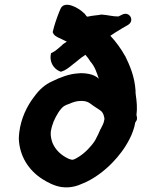

<svg xmlns="http://www.w3.org/2000/svg" viewBox="-20 -775 617 816"><path d="M62 -213C61 -204 60 -195 60 -186V-185C63 -111 102 -51 160 -14C180 -1 212 16 242 20C276 25 308 16 331 5C377 -13 423 -48 457 -83C485 -112 510 -144 530 -183C541 -204 551 -230 555 -255C556 -257 561 -262 562 -268C563 -276 561 -282 560 -286C564 -316 561 -346 557 -372C556 -379 556 -385 556 -391C552 -450 532 -496 512 -537L511 -538C497 -564 472 -599 449 -623C462 -632 478 -642 498 -654L524 -669C553 -687 532 -724 505 -715H504L483 -705C457 -705 441 -711 413 -713H409C399 -710 377 -710 351 -704L347 -707L339 -718H338C315 -742 253 -776 237 -737L231 -723C220 -695 211 -668 205 -643L204 -638L206 -634C211 -619 240 -611 264 -598C257 -593 250 -589 246 -586V-585C231 -573 218 -559 205 -553L197 -549C189 -519 202 -483 239 -470C259 -476 272 -487 288 -500C311 -517 314 -523 343 -542C349 -535 356 -527 363 -515C384 -491 390 -469 400 -440C380 -462 336 -466 310 -463C275 -461 235 -446 203 -430C171 -416 147 -394 126 -365C94 -324 69 -271 62 -213ZM196 -217 197 -221C199 -234 203 -245 208 -259C219 -284 235 -312 252 -324C258 -328 266 -331 278 -335H279V-336C295 -342 307 -346 324 -346H329C344 -346 356 -341 365 -334C380 -322 397 -313 410 -303C418 -295 422 -285 424 -270L422 -260C421 -252 414 -239 409 -229V-228H408C401 -211 393 -195 384 -178C368 -153 342 -126 317 -110C306 -103 298 -98 289 -96H286C283 -97 280 -97 272 -100C240 -115 216 -137 203 -168C198 -182 194 -199 196 -217Z"/></svg>

Font: Hussar Pisanka
Style: BdKur
Weight: 700
Designer: Robert Jablonski
Foundry: Cannot Into Space Fonts
Version: Version 1.070